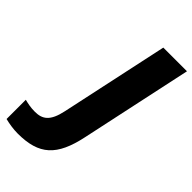

<svg xmlns="http://www.w3.org/2000/svg" viewBox="-441 -795 1101 1101"><g transform="rotate(45 109.0 -244.5)"><path d="M-56 225C117 225 192 155 232 -33L378 -714H186L45 -57C24 42 -14 67 -75 67C-110 67 -136 61 -160 55V211C-129 219 -90 225 -56 225Z"/></g></svg>

Font: Noto Sans UI Black
Style: Italic
Weight: 900
Italic angle: -372°
Designer: Monotype Design Team
Foundry: Monotype Imaging Inc.
Version: Version 1.901